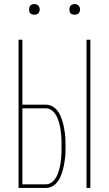

<svg xmlns="http://www.w3.org/2000/svg" viewBox="-20 -932 540 952"><path d="M409 0V-735H428V0ZM72 0V-735H91V-413H207Q223 -413 237 -406Q251 -399 261.5 -387Q272 -375 278.5 -360.5Q285 -346 289.5 -331Q294 -316 297 -300.5Q300 -285 302 -269.5Q304 -254 304.5 -238Q305 -222 305 -207Q305 -191 304.5 -175Q304 -159 302 -143.5Q300 -128 297 -112.5Q294 -97 289.5 -82Q285 -67 278.5 -52.5Q272 -38 261.5 -26Q251 -14 237 -7Q223 0 207 0ZM91 -18H207Q221 -18 233 -25.5Q245 -33 253 -44.5Q261 -56 266 -69Q271 -82 274.5 -95.5Q278 -109 280 -123Q282 -137 283.5 -151Q285 -165 285 -179Q285 -193 285 -207Q285 -221 285 -234.5Q285 -248 283.5 -262Q282 -276 280 -290Q278 -304 274.5 -317.5Q271 -331 266 -344Q261 -357 253 -368.5Q245 -380 233 -387.5Q221 -395 207 -395H91ZM350 -859Q345 -859 339.5 -860.5Q334 -862 330.5 -865.5Q327 -869 325.5 -874.5Q324 -880 324 -885Q324 -890 325.5 -895.5Q327 -901 330.5 -904.5Q334 -908 339.5 -910Q345 -912 350 -912Q355 -912 360.5 -910Q366 -908 369.5 -904.5Q373 -901 375 -895.5Q377 -890 377 -885Q377 -880 375 -874.5Q373 -869 369.5 -865.5Q366 -862 360.5 -860.5Q355 -859 350 -859ZM150 -859Q145 -859 139.5 -860.5Q134 -862 130.5 -865.5Q127 -869 125.5 -874.5Q124 -880 124 -885Q124 -890 125.5 -895.5Q127 -901 130.5 -904.5Q134 -908 139.5 -910Q145 -912 150 -912Q155 -912 160.5 -910Q166 -908 169.5 -904.5Q173 -901 175 -895.5Q177 -890 177 -885Q177 -880 175 -874.5Q173 -869 169.5 -865.5Q166 -862 160.5 -860.5Q155 -859 150 -859Z"/></svg>

Font: Zed Mono Thin
Style: Regular
Weight: 100
Monospace: yes
Designer: Belleve Invis
Foundry: Belleve Invis
Version: Version 1.0.0; ttfautohint (v1.8.4)